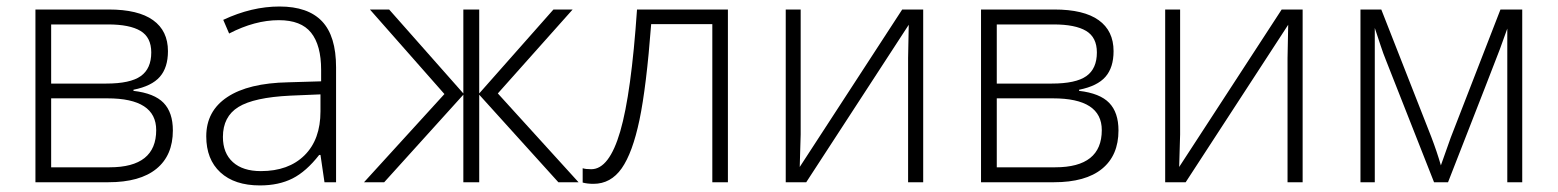

<svg xmlns="http://www.w3.org/2000/svg" viewBox="-20 -560 4787 590"><path d="M88.9 0V-530.8H314Q404.8 -530.8 450.4 -498Q496.1 -465.3 496.1 -402.8Q496.1 -352.5 471.2 -324Q446.3 -295.4 390.1 -284.2V-280.8Q454.1 -273.4 482.7 -243.9Q511.2 -214.4 511.2 -159.2Q511.2 -82.5 460.7 -41.3Q410.2 0 313 0ZM137.2 -45.9H316.9Q460 -45.9 460 -160.2Q460 -257.8 310.1 -257.8H137.2ZM137.2 -303.2H306.2Q380.4 -303.2 412.6 -326.2Q444.8 -349.1 444.8 -398.9Q444.8 -445.3 411.6 -465.1Q378.4 -484.9 312 -484.9H137.2Z M613.8 -141.1Q613.8 -218.8 678.5 -261.7Q743.2 -304.7 865.7 -307.1L966.8 -310.1V-345.2Q966.8 -420.9 936 -459.5Q905.3 -498 836.9 -498Q763.2 -498 684.1 -457L666 -499Q753.4 -540 838.9 -540Q926.3 -540 969.5 -494.6Q1012.7 -449.2 1012.7 -353V0H977.1L964.8 -84H960.9Q920.9 -32.7 878.7 -11.5Q836.4 9.8 778.8 9.8Q700.7 9.8 657.2 -30.3Q613.8 -70.3 613.8 -141.1ZM665 -139.2Q665 -89.4 695.6 -61.8Q726.1 -34.2 781.7 -34.2Q866.7 -34.2 915.8 -82.8Q964.8 -131.3 964.8 -217.8V-270L872.1 -266.1Q760.3 -260.7 712.6 -231.2Q665 -201.7 665 -139.2Z M1098.6 0 1345.7 -271 1116.7 -530.8H1175.8L1403.8 -272.9V-530.8H1452.6V-272.9L1680.7 -530.8H1739.7L1509.8 -272.9L1757.8 0H1695.8L1452.6 -269V0H1403.8V-269L1160.6 0Z M1770.5 1V-43Q1779.8 -40 1796.9 -40Q1852.1 -40 1886 -156.5Q1919.9 -272.9 1937.5 -530.8H2216.8V0H2168.9V-485.8H1981Q1966.3 -293 1945.1 -191.7Q1923.8 -90.3 1890.4 -42.7Q1856.9 4.9 1803.7 4.9Q1784.7 4.9 1770.5 1Z M2394.5 0V-530.8H2440.4V-147L2437.5 -46.9L2752.4 -530.8H2816.9V0H2770.5V-381.3L2772.5 -483.9L2457.5 0Z M2994.6 0V-530.8H3219.7Q3310.5 -530.8 3356.2 -498Q3401.9 -465.3 3401.9 -402.8Q3401.9 -352.5 3377 -324Q3352.1 -295.4 3295.9 -284.2V-280.8Q3359.9 -273.4 3388.4 -243.9Q3417 -214.4 3417 -159.2Q3417 -82.5 3366.5 -41.3Q3315.9 0 3218.8 0ZM3043 -45.9H3222.7Q3365.7 -45.9 3365.7 -160.2Q3365.7 -257.8 3215.8 -257.8H3043ZM3043 -303.2H3211.9Q3286.1 -303.2 3318.4 -326.2Q3350.6 -349.1 3350.6 -398.9Q3350.6 -445.3 3317.4 -465.1Q3284.2 -484.9 3217.8 -484.9H3043Z M3560.5 0V-530.8H3606.4V-147L3603.5 -46.9L3918.5 -530.8H3982.9V0H3936.5V-381.3L3938.5 -483.9L3623.5 0Z M4160.6 0V-530.8H4224.6L4377.9 -140.1Q4396 -92.8 4407.7 -51.8L4438 -137.2L4590.8 -530.8H4657.7V0H4611.8V-472.2Q4601.1 -441.4 4589.1 -409.2Q4577.1 -377 4429.7 0H4386.7L4239.7 -373Q4230.5 -395.5 4222.4 -420.4Q4214.4 -445.3 4204.6 -474.1V0Z"/></svg>

Font: Open Sans Light
Style: Regular
Weight: 300
Foundry: Ascender Corporation
Version: Version 1.10